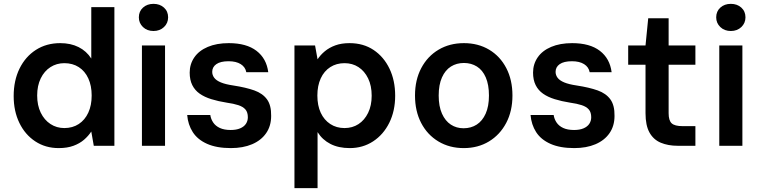

<svg xmlns="http://www.w3.org/2000/svg" viewBox="-20 -757 3948 997"><path d="M285 12Q216 12 163 -23Q110 -58 80.5 -119Q51 -180 51 -258Q51 -339 81.5 -401Q112 -463 166.5 -498Q221 -533 293 -533Q347 -533 388 -512.5Q429 -492 454 -453V-720H574V0H467L454 -74Q439 -51 416.5 -31.5Q394 -12 361.5 0Q329 12 285 12ZM314 -92Q357 -92 389 -113Q421 -134 438.5 -172Q456 -210 456 -261Q456 -312 438.5 -350Q421 -388 389 -408.5Q357 -429 314 -429Q274 -429 242 -408.5Q210 -388 191.5 -350Q173 -312 173 -261Q173 -210 191.5 -172Q210 -134 242 -113Q274 -92 314 -92Z M717 0V-521H837V0ZM777 -596Q744 -596 722.5 -616.5Q701 -637 701 -667Q701 -698 722.5 -717.5Q744 -737 777 -737Q810 -737 831.5 -717.5Q853 -698 853 -667Q853 -637 831.5 -616.5Q810 -596 777 -596Z M1179 12Q1105 12 1055.5 -10Q1006 -32 981 -71Q956 -110 952 -160H1072Q1075 -139 1087 -121Q1099 -103 1121.5 -92.5Q1144 -82 1178 -82Q1207 -82 1227 -90.5Q1247 -99 1257 -114Q1267 -129 1267 -148Q1267 -174 1254.5 -188.5Q1242 -203 1217.5 -211Q1193 -219 1157 -224Q1113 -231 1077.5 -242Q1042 -253 1017 -270.5Q992 -288 978.5 -315Q965 -342 965 -380Q965 -424 989 -459Q1013 -494 1059 -513.5Q1105 -533 1168 -533Q1260 -533 1312 -493Q1364 -453 1373 -382H1259Q1254 -409 1230 -424Q1206 -439 1167 -439Q1125 -439 1103.5 -424Q1082 -409 1082 -384Q1082 -367 1092.5 -353Q1103 -339 1127 -329Q1151 -319 1192 -313Q1257 -303 1300.5 -287.5Q1344 -272 1366.5 -241Q1389 -210 1388 -155Q1388 -103 1362 -65.5Q1336 -28 1289 -8Q1242 12 1179 12Z M1509 220V-521H1616L1629 -449Q1644 -472 1667 -491Q1690 -510 1721.5 -521.5Q1753 -533 1795 -533Q1867 -533 1920 -497.5Q1973 -462 2002.5 -400.5Q2032 -339 2032 -260Q2032 -181 2001.5 -119.5Q1971 -58 1917.5 -23Q1864 12 1796 12Q1738 12 1696 -9.5Q1654 -31 1629 -71V220ZM1769 -92Q1810 -92 1841.5 -112.5Q1873 -133 1891.5 -171Q1910 -209 1910 -260Q1910 -312 1891.5 -350Q1873 -388 1841.5 -408.5Q1810 -429 1769 -429Q1727 -429 1695 -408.5Q1663 -388 1645.5 -350Q1628 -312 1628 -261Q1628 -209 1645.5 -171.5Q1663 -134 1695 -113Q1727 -92 1769 -92Z M2388 12Q2314 12 2256.5 -22.5Q2199 -57 2167 -118.5Q2135 -180 2135 -261Q2135 -342 2167.5 -403.5Q2200 -465 2257.5 -499Q2315 -533 2389 -533Q2463 -533 2520 -499Q2577 -465 2609 -403.5Q2641 -342 2641 -261Q2641 -180 2608.5 -118.5Q2576 -57 2519 -22.5Q2462 12 2388 12ZM2387 -91Q2426 -91 2455.5 -110Q2485 -129 2502 -167Q2519 -205 2519 -261Q2519 -317 2502.5 -355Q2486 -393 2456.5 -411.5Q2427 -430 2389 -430Q2351 -430 2321.5 -411.5Q2292 -393 2275 -355Q2258 -317 2258 -261Q2258 -205 2275 -167Q2292 -129 2321 -110Q2350 -91 2387 -91Z M2962 12Q2888 12 2838.5 -10Q2789 -32 2764 -71Q2739 -110 2735 -160H2855Q2858 -139 2870 -121Q2882 -103 2904.5 -92.5Q2927 -82 2961 -82Q2990 -82 3010 -90.5Q3030 -99 3040 -114Q3050 -129 3050 -148Q3050 -174 3037.5 -188.5Q3025 -203 3000.5 -211Q2976 -219 2940 -224Q2896 -231 2860.5 -242Q2825 -253 2800 -270.5Q2775 -288 2761.5 -315Q2748 -342 2748 -380Q2748 -424 2772 -459Q2796 -494 2842 -513.5Q2888 -533 2951 -533Q3043 -533 3095 -493Q3147 -453 3156 -382H3042Q3037 -409 3013 -424Q2989 -439 2950 -439Q2908 -439 2886.5 -424Q2865 -409 2865 -384Q2865 -367 2875.5 -353Q2886 -339 2910 -329Q2934 -319 2975 -313Q3040 -303 3083.5 -287.5Q3127 -272 3149.5 -241Q3172 -210 3171 -155Q3171 -103 3145 -65.5Q3119 -28 3072 -8Q3025 12 2962 12Z M3499 0Q3449 0 3411 -16Q3373 -32 3352.5 -69Q3332 -106 3332 -169V-421H3242V-521H3332L3346 -662H3452V-521H3591V-421H3452V-169Q3452 -131 3468 -116.5Q3484 -102 3524 -102H3591V0Z M3715 0V-521H3835V0ZM3775 -596Q3742 -596 3720.5 -616.5Q3699 -637 3699 -667Q3699 -698 3720.5 -717.5Q3742 -737 3775 -737Q3808 -737 3829.5 -717.5Q3851 -698 3851 -667Q3851 -637 3829.5 -616.5Q3808 -596 3775 -596Z"/></svg>

Font: DM Sans 10pt SemiBold
Style: Regular
Weight: 600
Version: Version 4.004;gftools[0.9.30]